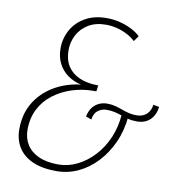

<svg xmlns="http://www.w3.org/2000/svg" viewBox="-81 -783 803 867"><g transform="rotate(10 320.5 -350.0)"><path d="M234 10Q168 10 124 -10Q80 -30 58.5 -65.5Q37 -101 37 -148Q37 -217 68 -269Q99 -321 153.5 -353.5Q208 -386 276 -394Q241 -402 214 -421.5Q187 -441 172 -471Q157 -501 157 -540Q157 -585 178.5 -624Q200 -663 241 -686.5Q282 -710 339 -710Q370 -710 398.5 -703Q427 -696 452.5 -683.5Q478 -671 495 -654L477 -629Q460 -645 437.5 -656.5Q415 -668 390.5 -674Q366 -680 341 -680Q294 -680 261 -660Q228 -640 211 -607.5Q194 -575 194 -538Q194 -495 212.5 -465.5Q231 -436 265.5 -420.5Q300 -405 346 -404H354L350 -376H338Q287 -376 240 -361Q193 -346 155 -317.5Q117 -289 95.5 -247Q74 -205 74 -152Q74 -113 92.5 -83.5Q111 -54 147.5 -37.5Q184 -21 238 -21Q283 -21 325 -42Q367 -63 401 -100Q435 -137 456 -186.5Q477 -236 481 -293L512 -290Q506 -224 481.5 -169.5Q457 -115 419 -74.5Q381 -34 334 -12Q287 10 234 10ZM350 -247 324 -256Q328 -279 339.5 -295.5Q351 -312 369 -321Q387 -330 409 -330Q429 -330 446 -325.5Q463 -321 479 -315Q495 -309 511.5 -305Q528 -301 547 -301Q576 -301 593.5 -317.5Q611 -334 614 -361L641 -356Q639 -333 628 -314Q617 -295 598 -284.5Q579 -274 554 -274Q531 -274 513.5 -278.5Q496 -283 481 -288.5Q466 -294 449 -298Q432 -302 411 -302Q388 -302 370.5 -288.5Q353 -275 350 -247Z"/></g></svg>

Font: Georama ExtraCondensed Thin ExtraLight
Style: Italic
Weight: 250
Italic angle: -9°
Version: Version 1.001